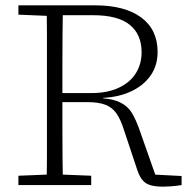

<svg xmlns="http://www.w3.org/2000/svg" viewBox="-20 -694 722 720"><path d="M49 0V-35L174 -40H197L322 -35V0ZM155 0Q156 -51 156 -102Q156 -153 156 -204.5Q156 -256 156 -307V-367Q156 -418 156 -469.5Q156 -521 156 -572Q156 -623 155 -674H216Q215 -620 214.5 -566.5Q214 -513 214 -456.5Q214 -400 214 -338V-317Q214 -263 214 -209.5Q214 -156 214.5 -104Q215 -52 216 0ZM590 6Q546 6 526 -8Q506 -22 495 -56L444 -209Q432 -247 416.5 -269Q401 -291 375.5 -301Q350 -311 308 -311H187V-345H323Q383 -345 425.5 -365Q468 -385 489.5 -419.5Q511 -454 511 -498Q511 -565 466.5 -601Q422 -637 329 -637H190V-674H336Q448 -674 509.5 -628.5Q571 -583 571 -499Q571 -448 544.5 -410.5Q518 -373 472 -351.5Q426 -330 367 -327V-325Q396 -323 417 -315.5Q438 -308 453 -295.5Q468 -283 479 -263Q490 -243 500 -216L569 -20L545 -40L661 -34V0Q651 2 640 3Q629 4 616.5 5Q604 6 590 6ZM49 -639V-674H181V-634H171Z"/></svg>

Font: Source Serif 4 Light
Style: Regular
Weight: 300
Designer: Frank Grießhammer
Foundry: Adobe Systems Incorporated
Version: Version 4.004;hotconv 1.0.116;makeotfexe 2.5.65601